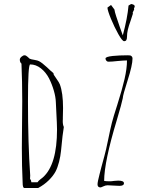

<svg xmlns="http://www.w3.org/2000/svg" viewBox="-20 -940 772 965"><path d="M597.2 -762.2Q592.8 -773.9 581.8 -805.2Q570.8 -836.4 564 -857.9Q556.2 -881.8 555.2 -892.1L538.1 -915L520 -901.9Q520.5 -887.2 537.8 -845.2Q555.2 -803.2 575 -768.1Q594.7 -732.9 604 -732.9Q618.2 -732.9 618.2 -753.9Q618.2 -772.5 622.6 -791Q627 -809.6 636.2 -835Q643.6 -856.9 647.9 -871.1L647 -877L654.3 -892.1L653.3 -897Q657.2 -905.8 657.2 -908.2Q657.2 -917 639.2 -919.9L626 -912.1Q620.6 -849.1 597.2 -762.2ZM102.5 4.9H171.9Q202.6 -11.7 225.1 -33.9Q247.6 -56.2 259.3 -78.1Q269.5 -97.7 276.9 -126.7Q284.2 -155.8 286.6 -181.2Q294.9 -270 300.8 -301.8Q295.4 -312.5 295.4 -332Q295.4 -337.4 295.9 -341.8V-350.1Q295.9 -363.3 296.4 -373.5Q296.9 -383.8 296.9 -397Q296.9 -473.1 280.8 -516.1Q276.9 -525.9 263.7 -544.4Q249 -564.5 248.5 -569.8L249.5 -571.8Q238.3 -580.1 215.8 -602.1Q190.4 -625.5 175.8 -632.8Q169.9 -636.2 152.3 -639.2Q135.7 -641.6 128.9 -645Q127.4 -645.5 118.7 -654.3Q110.4 -662.1 103.5 -662.1Q96.2 -662.1 87.9 -654.8Q79.6 -647.5 79.6 -640.1Q79.6 -627 87.9 -620.1Q91.8 -530.3 91.8 -432.1L90.8 -314L89.8 -195.8Q89.8 -105 93.8 -22Q93.8 4.9 102.5 4.9ZM485.4 2Q487.8 2 499.5 -3.4Q510.3 -8.8 521 -8.8Q531.2 -8.8 550.8 -7.3Q570.8 -5.9 580.1 -5.9Q603 -5.9 603 -19Q603 -32.2 574.2 -32.2Q567.4 -32.2 553.2 -30.8Q541 -28.8 532.2 -28.8Q511.7 -28.8 503.4 -30.8Q503.9 -127.4 566.9 -335.9Q592.3 -421.4 597.2 -446.8Q597.2 -460.4 621.6 -536.6Q646 -612.8 646 -646Q646 -652.8 642.1 -656.7Q638.2 -660.6 634 -661.4Q629.9 -662.1 621.1 -662.1Q580.1 -662.1 546.4 -658.7Q510.3 -654.8 510.3 -646Q510.3 -640.1 514.4 -635Q518.6 -629.9 524.4 -629.9Q542 -629.9 571.3 -633.3Q603 -636.2 618.2 -636.2Q618.2 -595.7 606 -542.7Q593.8 -489.7 569.8 -414.1Q549.3 -350.6 542.5 -323.7Q535.6 -296.9 523.4 -237.3Q512.2 -182.1 504.4 -154.8L489.3 -99.1L480.5 -64.9Q470.2 -25.4 470.2 -13.2Q470.2 2 485.4 2ZM131.8 -58.1Q120.6 -219.7 120.6 -431.2Q120.6 -616.2 131.8 -616.2Q160.2 -616.2 185.3 -596.7Q210.4 -577.1 226.6 -545.9Q241.7 -515.6 250.7 -484.1Q259.8 -452.6 260.7 -425.8L265.6 -325.2Q265.6 -315.9 266.1 -308.1Q266.6 -299.8 266.6 -289.1Q266.6 -112.3 195.8 -48.8L188 -42.5Q186 -41 184.3 -39.8Q182.6 -38.6 181.2 -37.1Q174.3 -32.2 168.5 -23.9H137.7L134.8 -37.1L130.9 -39.1Z"/></svg>

Font: Amatica SC
Style: Regular
Weight: 400
Designer: Vernon Adams, Ben Nathan
Foundry: newtypography
Version: Version 2.001